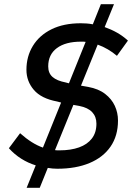

<svg xmlns="http://www.w3.org/2000/svg" viewBox="-20 -788 632 908"><path d="M106 100 149 -6Q113 -17 80.5 -37.5Q48 -58 22 -87L75 -158Q103 -133 130 -116Q157 -99 183 -90L269 -303L250 -308Q175 -322 140 -363Q105 -404 105 -458Q105 -521 135.5 -571Q166 -621 223.5 -649.5Q281 -678 362 -678Q376 -678 390 -677Q404 -676 419 -673L457 -768H519L475 -660Q506 -649 533.5 -633.5Q561 -618 585 -596L533 -524Q513 -541 490 -554.5Q467 -568 442 -577L363 -383L397 -377Q446 -368 477 -344Q508 -320 523 -287.5Q538 -255 538 -218Q538 -146 503 -95Q468 -44 403.5 -17Q339 10 251 10Q240 10 228.5 9Q217 8 206 6L168 100ZM240 -78Q246 -77 251 -77Q256 -77 262 -77Q315 -77 354 -91Q393 -105 414.5 -133Q436 -161 436 -203Q436 -236 416 -257.5Q396 -279 355 -287L327 -292ZM306 -394 385 -590Q380 -591 374.5 -591Q369 -591 363 -591Q290 -591 249 -560.5Q208 -530 208 -474Q208 -442 228.5 -424Q249 -406 291 -398Z"/></svg>

Font: Gantari Medium
Style: Italic
Weight: 500
Italic angle: -10°
Designer: Anugrah Pasau
Foundry: Lafontype
Version: Version 1.000